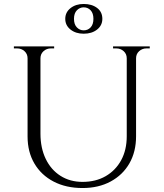

<svg xmlns="http://www.w3.org/2000/svg" viewBox="-20 -934 825 968"><path d="M184 -700V-260Q184 -188 210.5 -133Q237 -78 285 -47.5Q333 -17 396 -17Q463 -17 513 -46Q563 -75 591 -126.5Q619 -178 619 -247V-700H666V-247Q666 -169 632.5 -110.5Q599 -52 538 -19Q477 14 396 14Q313 14 250.5 -18.5Q188 -51 153.5 -109.5Q119 -168 119 -246V-700ZM122 -700V-640H119Q119 -662 103.5 -676Q88 -690 66 -690Q66 -690 58 -690Q50 -690 50 -690V-700ZM253 -700V-690Q253 -690 245 -690Q237 -690 237 -690Q215 -690 199.5 -676Q184 -662 184 -640H182V-700ZM622 -700V-640H619Q619 -662 603.5 -676Q588 -690 566 -690Q566 -690 558 -690Q550 -690 550 -690V-700ZM735 -700V-690Q735 -690 727 -690Q719 -690 719 -690Q697 -690 681.5 -676Q666 -662 666 -640H664V-700ZM402 -914Q443 -914 469.5 -894Q496 -874 496 -839Q496 -806 469.5 -785Q443 -764 402 -764Q362 -764 335.5 -785Q309 -806 309 -839Q309 -872 335.5 -893Q362 -914 402 -914ZM402 -897Q382 -897 367.5 -882Q353 -867 353 -839Q353 -811 367.5 -796Q382 -781 402 -781Q423 -781 437 -796Q451 -811 451 -839Q451 -867 437 -882Q423 -897 402 -897Z"/></svg>

Font: Cinzel
Style: Regular
Weight: 400
Designer: Natanael Gama
Version: Version 2.000